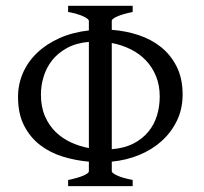

<svg xmlns="http://www.w3.org/2000/svg" viewBox="-20 -635 695 655"><path d="M119.6 -313Q119.6 -270.5 133.3 -238.8Q147 -207 169.9 -184.8Q192.9 -162.6 222.2 -149.2Q251.5 -135.7 283.2 -129.9V-492.2Q239.3 -488.3 208 -470.9Q176.8 -453.6 157.2 -428.5Q137.7 -403.3 128.7 -373Q119.6 -342.8 119.6 -313ZM524.9 -305.7Q524.9 -344.2 512.2 -375.2Q499.5 -406.2 477.5 -429.2Q455.6 -452.1 425.5 -467Q395.5 -481.9 361.3 -488.3V-126Q404.3 -129.4 435.1 -145.3Q465.8 -161.1 485.8 -185.3Q505.9 -209.5 515.4 -240.5Q524.9 -271.5 524.9 -305.7ZM212.4 0V-21Q245.6 -27.8 264.4 -35.9Q283.2 -43.9 283.2 -50.8V-83.5Q237.8 -87.4 194.6 -100.6Q151.4 -113.8 117.2 -139.9Q83 -166 62.3 -206.3Q41.5 -246.6 41.5 -304.2Q41.5 -347.7 58.3 -386.2Q75.2 -424.8 106.7 -454.8Q138.2 -484.9 182.9 -504.9Q227.5 -524.9 283.2 -531.2V-564Q283.2 -569.8 265.4 -578.6Q247.6 -587.4 212.4 -594.2V-615.2H432.6V-594.2Q399.4 -587.4 380.4 -579.1Q361.3 -570.8 361.3 -564V-533.2Q408.7 -529.8 452.4 -515.4Q496.1 -501 529.3 -474.4Q562.5 -447.8 582.5 -408.2Q602.5 -368.7 603 -314.9Q603.5 -265.1 584.2 -224.6Q564.9 -184.1 532 -154.3Q499 -124.5 455.1 -106.4Q411.1 -88.4 361.3 -83.5V-50.8Q361.3 -44.9 379.4 -36.4Q397.5 -27.8 432.6 -21V0Z"/></svg>

Font: Noto Serif Devanagari
Style: Regular
Weight: 400
Designer: Monotype Design Team
Foundry: Monotype Imaging Inc.
Version: Version 1.01